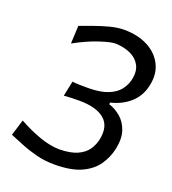

<svg xmlns="http://www.w3.org/2000/svg" viewBox="-134 -827 842 940"><g transform="rotate(20 286.5 -357.5)"><path d="M255.5 11Q204.5 11 159.5 -0.8Q114.5 -12.5 77 -28Q39.5 -43.5 11.5 -55L37 -138.5Q93.5 -107 150.2 -87Q207 -67 255 -67Q312 -68 346.8 -83.8Q381.5 -99.5 399 -125Q416.5 -150.5 423 -180.5Q438 -253 396.2 -288.5Q354.5 -324 267.5 -324.5Q243.5 -324.5 224 -324Q204.5 -323.5 184.5 -321.5L201 -400.5Q218.5 -398.5 238 -398Q257.5 -397.5 284.5 -397.5Q348 -398 386.8 -413.8Q425.5 -429.5 445 -455Q464.5 -480.5 471 -509.5Q481 -554.5 465 -584.8Q449 -615 414.8 -630.8Q380.5 -646.5 336 -648Q310.5 -648 252.8 -628.8Q195 -609.5 130 -573.5L134.5 -667Q163 -677.5 201.8 -691.5Q240.5 -705.5 280.2 -715.8Q320 -726 352 -726Q424.5 -726 476.8 -698.5Q529 -671 552.8 -622.8Q576.5 -574.5 563 -513.5Q551 -455.5 510 -418.5Q469 -381.5 409.5 -367.5L407.5 -358.5Q440 -348.5 468.8 -324.5Q497.5 -300.5 511.2 -260.8Q525 -221 513 -164Q503 -118 475.8 -78Q448.5 -38 395.8 -13.5Q343 11 255.5 11Z"/></g></svg>

Font: Commissioner Flair
Style: Italic
Weight: 400
Italic angle: -12°
Designer: Kostas Bartsokas
Foundry: Kostas Bartsokas
Version: Version 1.000; ttfautohint (v1.8.3)